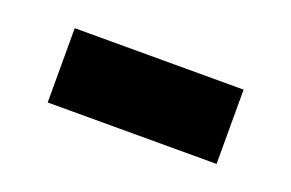

<svg xmlns="http://www.w3.org/2000/svg" viewBox="-35 -428 438 289"><g transform="rotate(20 184.0 -283.5)"><path d="M49 -224V-343H319.5V-224Z"/></g></svg>

Font: Encode Sans Condensed Condensed
Style: Bold
Weight: 700
Width: 3
Designer: Multiple Designers
Foundry: Impallari Type
Version: Version 3.000; ttfautohint (v1.8.3) -l 8 -r 50 -G 200 -x 14 